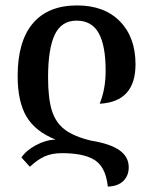

<svg xmlns="http://www.w3.org/2000/svg" viewBox="-20 -567 564 707"><path d="M321 18Q282 -3 208 -3Q172 -3 145.5 8.5Q119 20 90 47L59 13Q76 -13 112.5 -32.5Q149 -52 185 -53Q111 -82 78 -137Q45 -192 45 -287Q45 -415 101 -481Q157 -547 264 -547Q364 -547 421.5 -488.5Q479 -430 479 -330Q479 -192 347 -185Q369 -238 369 -307Q369 -399 343.5 -445Q318 -491 262 -491Q206 -491 181.5 -439Q157 -387 157 -282Q157 -205 171 -160Q185 -115 219 -89.5Q253 -64 316 -49Q385 -38 419.5 -14Q454 10 454 49Q454 80 434 99.5Q414 119 377 120Q369 42 321 18Z"/></svg>

Font: Noto Serif Georgian Medium Narrow
Style: Regular
Weight: 500
Width: 4
Designer: Monotype Design team
Foundry: Monotype Imaging Inc.
Version: Version 1.000